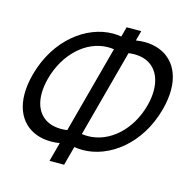

<svg xmlns="http://www.w3.org/2000/svg" viewBox="-106 -824 921 928"><g transform="rotate(15 355.0 -360.0)"><path d="M222 0H295L320.6 -95.5C334.4 -93.1 348.4 -91.9 362.5 -91.9C493.7 -91.9 636.4 -195.6 686.4 -382C696.2 -418.5 700.7 -451.8 700.7 -481.8C700.7 -605.6 623.7 -673.6 517.9 -673.6C503.9 -673.6 489.4 -672.4 474.6 -670L488 -720H415L401.6 -670C388 -672.4 374.1 -673.6 360.2 -673.6C228.8 -673.6 85.9 -568.6 35.9 -382C26.1 -345.5 21.6 -312.2 21.6 -282.2C21.6 -159 98.3 -91.9 203.8 -91.9C218 -91.9 232.6 -93.1 247.6 -95.5ZM266.4 -165.5C255.6 -164 245.2 -163.3 235.4 -163.3C149 -163.3 100.9 -218.9 100.9 -305C100.9 -328.6 104.5 -354.4 111.9 -382C146.4 -510.8 243.7 -603.6 354.1 -603.6C363.7 -603.6 373.4 -602.9 383.2 -601.5ZM339.4 -165.5 456.2 -601.5C466.5 -602.9 476.3 -603.6 485.7 -603.6C572.9 -603.6 620.9 -544.7 620.9 -457.6C620.9 -433.8 617.3 -407.9 610 -380.5C576 -253.8 479.3 -163.3 369.1 -163.3C359.3 -163.3 349.4 -164 339.4 -165.5Z"/></g></svg>

Font: Manrope
Style: RegularItalic
Weight: 400
Italic angle: -15°
Designer: Mikhail Sharanda
Foundry: Mikhail Sharanda
Version: Version 4.502;hotconv 1.0.109;makeotfexe 2.5.65596